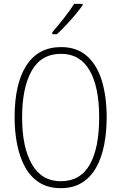

<svg xmlns="http://www.w3.org/2000/svg" viewBox="-20 -969 631 999"><path d="M535 -358Q535 -282 522 -215.5Q509 -149 481 -98.5Q453 -48 407.5 -19Q362 10 296 10Q230 10 184 -19.5Q138 -49 110 -100.5Q82 -152 69 -218.5Q56 -285 56 -358Q56 -535 118 -629.5Q180 -724 298 -724Q380 -724 432.5 -677.5Q485 -631 510 -548.5Q535 -466 535 -358ZM95 -358Q95 -203 146 -114.5Q197 -26 296 -26Q398 -26 447 -112.5Q496 -199 496 -358Q496 -517 446 -603Q396 -689 298 -689Q195 -689 145 -601Q95 -513 95 -358ZM410 -942Q394 -919 370.5 -891Q347 -863 322 -836.5Q297 -810 276 -791H252V-801Q284 -838 313.5 -875.5Q343 -913 366 -949H410Z"/></svg>

Font: Noto Sans Thai Cond ExtLt
Style: Regular
Weight: 200
Width: 3
Designer: Monotype Design Team
Foundry: Monotype Imaging Inc.
Version: Version 2.002; ttfautohint (v1.8.4.7-5d5b)